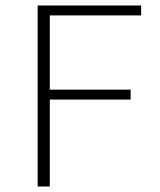

<svg xmlns="http://www.w3.org/2000/svg" viewBox="-20 -678 582 698"><path d="M161 -622V-352H455V-316H161V0H117V-658H493V-622Z"/></svg>

Font: Ysabeau Infant Light
Style: Regular
Weight: 300
Designer: Christian Thalmann (Catharsis Fonts)
Version: Version 0.003